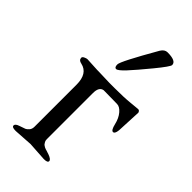

<svg xmlns="http://www.w3.org/2000/svg" viewBox="-207 -707 768 768"><g transform="rotate(45 177.0 -323.0)"><path d="M305 -626Q305 -617 261.5 -564Q218 -511 192.5 -483.5Q167 -456 157.5 -456Q148 -456 148 -473Q148 -490 229 -631Q240 -649 256 -649Q305 -649 305 -626ZM259 -360 192 -361H182Q160 -357 160 -323V-62Q160 -53 163 -48.5Q166 -44 167.5 -41.5Q169 -39 172.5 -37Q176 -35 178 -33.5Q180 -32 185 -30.5Q190 -29 192 -28.5Q194 -28 199.5 -26Q205 -24 206 -24Q229 -16 229 -6.5Q229 3 209 3H206L128 -2L50 3H47Q27 3 27 -6.5Q27 -16 45.5 -22Q64 -28 70 -30.5Q76 -33 83 -41Q90 -49 90 -62V-300Q90 -363 44 -373Q27 -376 27 -390Q27 -395 35.5 -399Q44 -403 49 -403L107 -400H113L178 -398H209Q262 -398 294 -401.5Q326 -405 331 -405H336Q338 -405 341 -401.5Q344 -398 344 -395L340 -310Q340 -269 327 -269Q317 -269 310.5 -297Q304 -325 289 -342.5Q274 -360 259 -360Z"/></g></svg>

Font: EB Garamond
Style: Regular
Weight: 400
Version: Version 0.012